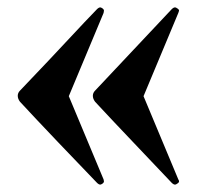

<svg xmlns="http://www.w3.org/2000/svg" viewBox="-20 -504 551 519"><path d="M242 -10Q208 -45 138.5 -118Q69 -191 34 -229Q28 -237 28 -245Q28 -253 34 -259L111 -340Q239 -477 242 -479Q247 -484 251 -484Q253 -484 256 -482Q261 -479 261 -475L260 -469L166 -244L260 -19L261 -14Q261 -10 256 -7Q253 -5 251 -5Q247 -5 242 -10ZM444 -10Q411 -45 341.5 -118Q272 -191 237 -229Q231 -237 231 -245Q231 -253 237 -259L444 -479Q449 -484 453 -484Q456 -484 458 -482Q464 -479 464 -475Q464 -475 462 -469L368 -244L462 -19Q464 -16 464 -14Q464 -10 458 -7Q456 -5 453 -5Q449 -5 444 -10Z"/></svg>

Font: Shippori Mincho ExtraBold
Style: Regular
Weight: 800
Designer: FONTDASU
Foundry: FONTDASU / Google Inc. / but / Adobe
Version: Version 3.110; ttfautohint (v1.8.3)